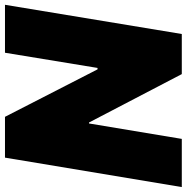

<svg xmlns="http://www.w3.org/2000/svg" viewBox="-20 -759 768 790"><g transform="rotate(-90 364.0 -364.0)"><path d="M739.3 -727.5 619.1 0H454.1L254.9 -381.8H251L187.5 0H-10.7L110.4 -727.5H278.3L473.6 -346.7H479.5L542 -727.5Z"/></g></svg>

Font: Inter Tight Black
Style: Italic
Weight: 900
Italic angle: -9.39999°
Designer: Rasmus Andersson
Foundry: rsms
Version: Version 3.004; ttfautohint (v1.8.4.7-5d5b)